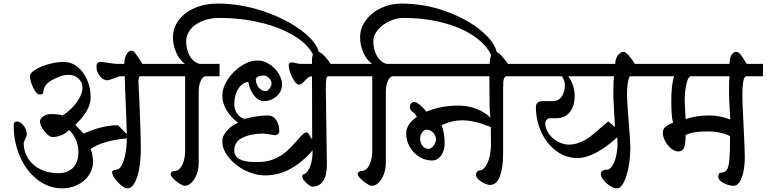

<svg xmlns="http://www.w3.org/2000/svg" viewBox="-20 -971 4248 1064"><path d="M875.5 -548.3H754.9Q747.1 -542.5 747.1 -517.6Q748 -499.5 751.2 -433.3Q754.4 -367.2 757.3 -284.2Q760.3 -201.2 760.3 -146Q760.3 -86.4 751.5 -36.6Q742.7 13.2 725.8 43Q709 72.8 685.5 72.8Q672.9 72.8 652.3 56.4Q631.8 40 616.5 18.6Q601.1 -2.9 601.1 -17.1Q601.1 -22.5 608.2 -26.6Q615.2 -30.8 625 -30.8Q640.6 -30.8 653.8 -54.2Q667 -77.6 674.8 -117.4Q682.6 -157.2 682.6 -204.1H680.7Q613.8 -197.8 562.5 -182.4Q511.2 -167 483.4 -146H482.4Q495.6 -106.9 495.6 -75.7Q495.6 -34.2 472.7 -0.2Q449.7 33.7 410.6 53.2Q371.6 72.8 326.2 72.8Q250 72.8 188.2 25.1Q126.5 -22.5 91.1 -102.5Q55.7 -182.6 55.7 -276.9Q55.7 -287.6 60.1 -292.7Q64.5 -297.9 74.7 -297.9Q84.5 -297.9 97.4 -288.1Q110.4 -278.3 119.4 -261.7Q128.4 -245.1 128.4 -226.1Q128.4 -220.2 126.2 -214.4Q124 -208.5 119.1 -199.2Q111.3 -183.6 111.3 -177.2Q111.3 -132.8 134.5 -94.7Q157.7 -56.6 201.7 -33.9Q245.6 -11.2 304.2 -11.2Q353 -11.2 383.8 -40.3Q414.6 -69.3 414.6 -130.9Q414.6 -164.1 399.9 -197.8Q385.3 -231.4 362.8 -249.5H360.8Q345.7 -231.9 320.3 -221.7Q294.9 -211.4 270 -211.4Q258.8 -211.4 242.2 -226.3Q225.6 -241.2 213.6 -261.7Q201.7 -282.2 201.7 -297.9Q201.7 -308.6 210.2 -318.1Q218.8 -327.6 232.4 -333.3Q246.1 -338.9 261.2 -338.9Q309.1 -338.9 325.2 -331.1H327.6Q380.4 -367.2 408.7 -408.9Q437 -450.7 437 -485.4Q437 -504.9 426.8 -521.2Q416.5 -537.6 399.2 -546.9Q381.8 -556.2 361.3 -556.2Q338.9 -556.2 320.8 -550.3Q302.7 -544.4 274.9 -530.8Q252.9 -519.5 241.5 -507.8Q230 -496.1 226.6 -487.1Q223.1 -478 221.2 -466.3Q219.2 -455.6 215.8 -451.4Q212.4 -447.3 199.7 -447.3Q188 -447.3 175.5 -465.1Q163.1 -482.9 154.5 -507.1Q146 -531.2 146 -548.3Q146 -566.9 176.5 -585.4Q207 -604 251.2 -616Q295.4 -627.9 332.5 -627.9Q375 -627.9 409.2 -600.8Q443.4 -573.7 462.9 -528.3Q482.4 -482.9 482.4 -430.2Q482.4 -393.6 460.2 -356Q438 -318.4 397.5 -278.8L442.9 -231H445.8Q544.9 -276.9 634.3 -276.9L679.7 -231H682.6Q682.6 -251.5 680.4 -306.2Q678.2 -360.8 677.2 -386.2Q671.4 -517.1 671.4 -548.3H651.9Q644 -548.3 635.3 -545.7Q626.5 -543 611.3 -537.1Q597.2 -531.7 589.1 -529.1Q581.1 -526.4 574.2 -526.4Q560.5 -526.4 546.6 -536.6Q532.7 -546.9 523.7 -564.5Q514.6 -582 514.6 -602.1Q514.6 -627.9 536.6 -627.9Q549.3 -627.9 583.5 -622.1Q616.7 -617.2 625 -617.2H668.9Q668.9 -647 680.4 -668.7Q691.9 -690.4 710 -690.4Q718.3 -690.4 726.1 -680.9Q733.9 -671.4 749.5 -647.5Q760.3 -629.4 769 -617.2H875.5Z M1004.4 -617.2Q973.6 -640.1 956.1 -680.4Q938.5 -720.7 938.5 -764.2Q938.5 -816.9 970.7 -859.6Q1002.9 -902.3 1059.3 -926.8Q1115.7 -951.2 1185.5 -951.2Q1315.4 -951.2 1442.4 -907.7Q1569.3 -864.3 1653.6 -799.6Q1737.8 -734.9 1747.6 -676.8Q1747.6 -662.1 1746.1 -654.5Q1744.6 -647 1742.7 -647Q1734.9 -647 1727.8 -650.9Q1720.7 -654.8 1717.8 -661.6Q1690.4 -722.7 1613 -770.5Q1535.6 -818.4 1426.3 -845Q1316.9 -871.6 1196.8 -871.6Q1142.1 -871.6 1100.1 -854.2Q1058.1 -836.9 1034.9 -807.4Q1011.7 -777.8 1011.7 -742.2Q1011.7 -713.4 1020.5 -686.5Q1029.3 -659.7 1046.1 -641.1Q1063 -622.6 1085.4 -617.2H1196.8V-548.3H1120.1Q1110.4 -548.3 1101.3 -537.4Q1092.3 -526.4 1086.7 -507.6Q1081.1 -488.8 1081.1 -466.3V-69.3Q1081.1 -35.2 1070.1 -5.6Q1059.1 23.9 1041.3 41.3Q1023.4 58.6 1003.9 58.6Q993.7 58.6 974.6 46.4Q955.6 34.2 940.4 18.6Q925.3 2.9 925.3 -6.8Q925.3 -14.2 932.6 -19Q939.9 -23.9 948.2 -23.9Q965.8 -23.9 978.8 -39.3Q991.7 -54.7 998.8 -80.8Q1005.9 -106.9 1005.9 -138.2V-548.3H856V-617.2Z M1211.9 -439Q1211.9 -484.4 1241.7 -530.3Q1271.5 -576.2 1317.4 -606Q1363.3 -635.7 1408.2 -635.7Q1439.9 -635.7 1471.4 -616.2Q1502.9 -596.7 1522.9 -565.4Q1543 -534.2 1543 -502Q1543 -477.5 1529.3 -456.5Q1515.6 -435.5 1492.4 -423.1Q1469.2 -410.6 1441.4 -410.6Q1422.4 -410.6 1404.3 -425.3Q1386.2 -439.9 1373.3 -464.6Q1360.4 -489.3 1356 -517.6Q1332.5 -514.6 1314.9 -497.1Q1297.4 -479.5 1287.8 -452.1Q1278.3 -424.8 1278.3 -393.1Q1278.3 -364.7 1293.7 -342.5Q1309.1 -320.3 1332.5 -312Q1373.5 -321.8 1403.3 -326.4Q1433.1 -331.1 1463.4 -331.1Q1493.2 -331.1 1510.5 -305.7Q1527.8 -280.3 1527.8 -242.7Q1527.8 -234.9 1520.8 -228.3Q1513.7 -221.7 1504.9 -221.7Q1501 -221.7 1477.5 -225.6Q1446.3 -231 1441.4 -231Q1372.6 -231 1325.4 -208.5Q1278.3 -186 1278.3 -138.2Q1278.3 -73.2 1391.6 -73.2H1411.6Q1463.4 -73.2 1503.2 -91.3Q1543 -109.4 1569.3 -133.3Q1595.7 -157.2 1625.5 -191.9Q1645.5 -215.8 1657.7 -226.6Q1669.9 -237.3 1681.2 -237.3Q1684.6 -237.3 1687 -234.4Q1689.5 -231.4 1694.3 -223.1Q1700.7 -210.4 1710 -199.2L1709 -548.3Q1697.3 -548.3 1688.5 -542Q1679.7 -535.6 1668.9 -523.4Q1658.2 -512.2 1651.4 -507.1Q1644.5 -502 1635.3 -502Q1625.5 -502 1612.3 -520.5Q1599.1 -539.1 1589.6 -564.7Q1580.1 -590.3 1580.1 -609.4Q1580.1 -625 1596.2 -625Q1606 -625 1623.5 -620.1Q1638.2 -617.2 1640.6 -617.2H1709V-635.7Q1709 -685.5 1736.3 -685.5Q1752.4 -685.5 1772.7 -666Q1793 -646.5 1811.5 -617.2H1912.6V-548.3H1798.8Q1790.5 -548.3 1788.1 -532.7Q1785.6 -517.1 1785.6 -475.1Q1785.6 -438.5 1788.6 -267.6Q1791.5 -96.7 1791.5 -60.1Q1791.5 2.4 1770 33Q1748.5 63.5 1711.4 63.5Q1703.6 63.5 1689.9 53.2Q1676.3 43 1665.5 29.3Q1654.8 15.6 1654.8 5.9Q1654.8 2 1658.2 -2.4Q1661.6 -6.8 1666.5 -6.8H1668Q1689.5 -19.5 1700.9 -54.4Q1712.4 -89.4 1712.4 -138.2Q1655.3 -70.8 1588.9 -34.9Q1522.5 1 1449.2 1Q1393.1 1 1337.6 -26.9Q1282.2 -54.7 1247.1 -98.9Q1211.9 -143.1 1211.9 -189Q1211.9 -207.5 1223.4 -227.3Q1234.9 -247.1 1255.1 -264.2Q1275.4 -281.2 1300.3 -291Q1263.2 -315.9 1237.5 -357.4Q1211.9 -398.9 1211.9 -439ZM1441.4 -552.7Q1429.2 -552.7 1419.2 -549.6Q1409.2 -546.4 1403.3 -541.7Q1397.5 -537.1 1397.5 -533.2Q1397.5 -517.1 1404.3 -501.5Q1411.1 -485.8 1423.8 -476.1Q1436.5 -466.3 1454.1 -466.3Q1459.5 -466.3 1466.8 -472.9Q1474.1 -479.5 1479.5 -489.3Q1484.9 -499 1484.9 -507.8Q1484.9 -519 1478.3 -529.3Q1471.7 -539.6 1461.4 -546.1Q1451.2 -552.7 1441.4 -552.7Z M2041.5 -617.2Q2010.7 -640.1 1993.2 -680.4Q1975.6 -720.7 1975.6 -764.2Q1975.6 -815.9 2007.6 -858.9Q2039.6 -901.9 2092 -926.5Q2144.5 -951.2 2203.1 -951.2Q2332.5 -951.2 2451.4 -908Q2570.3 -864.7 2647.2 -800.3Q2724.1 -735.8 2733.9 -676.8Q2733.9 -662.1 2732.4 -654.5Q2731 -647 2729 -647Q2721.2 -647 2714.1 -650.9Q2707 -654.8 2704.1 -661.6Q2676.3 -723.1 2606.4 -770.8Q2536.6 -818.4 2435.1 -845Q2333.5 -871.6 2214.4 -871.6Q2177.7 -871.6 2138.9 -853.8Q2100.1 -835.9 2074.5 -806.2Q2048.8 -776.4 2048.8 -742.2Q2048.8 -713.4 2057.6 -686.5Q2066.4 -659.7 2083.3 -641.1Q2100.1 -622.6 2122.6 -617.2H2233.9V-548.3H2157.2Q2147.5 -548.3 2138.4 -537.4Q2129.4 -526.4 2123.8 -507.6Q2118.2 -488.8 2118.2 -466.3V-69.3Q2118.2 -35.2 2107.2 -5.6Q2096.2 23.9 2078.4 41.3Q2060.5 58.6 2041 58.6Q2030.8 58.6 2011.7 46.4Q1992.7 34.2 1977.5 18.6Q1962.4 2.9 1962.4 -6.8Q1962.4 -14.2 1969.7 -19Q1977.1 -23.9 1985.4 -23.9Q2002.9 -23.9 2015.9 -39.3Q2028.8 -54.7 2035.9 -80.8Q2043 -106.9 2043 -138.2V-548.3H1893.1V-617.2Z M2693.8 -617.2Q2693.8 -646.5 2702.1 -665Q2710.4 -683.6 2725.1 -683.6Q2738.8 -683.6 2755.6 -666Q2772.5 -648.4 2795.4 -617.2H2894V-548.3H2788.1Q2777.8 -548.3 2772.9 -535.9Q2768.1 -523.4 2768.1 -485.4V-121.1Q2768.1 -41.5 2750.2 6.1Q2732.4 53.7 2695.8 53.7Q2683.6 53.7 2664.8 45.4Q2646 37.1 2632.1 24.2Q2618.2 11.2 2618.2 -2Q2618.2 -12.7 2623.3 -19.3Q2628.4 -25.9 2636.2 -25.9Q2653.8 -25.9 2668.7 -45.9Q2683.6 -65.9 2692.1 -99.1Q2700.7 -132.3 2700.7 -169.4L2700.2 -223.6Q2699.7 -238.3 2699.7 -267.1Q2607.9 -304.2 2543.9 -304.2Q2482.4 -304.2 2427.2 -276.9H2426.8Q2434.1 -261.2 2439.2 -233.4Q2444.3 -205.6 2444.3 -177.7Q2444.3 -151.4 2435.5 -129.4Q2426.8 -107.4 2410.6 -94.5Q2394.5 -81.5 2373.5 -81.5Q2336.4 -81.5 2303.5 -102.1Q2270.5 -122.6 2250.7 -157.2Q2231 -191.9 2231 -231Q2231 -283.7 2290 -322.8H2290.5L2277.8 -342.8Q2265.1 -350.1 2258.1 -359.6Q2251 -369.1 2251 -374.5Q2251 -388.2 2257.3 -397Q2263.7 -405.8 2274.4 -405.8Q2286.1 -405.8 2304.9 -391.4Q2323.7 -377 2342.3 -352.5H2343.8Q2422.4 -385.7 2519 -385.7Q2573.2 -385.7 2619.4 -368.2Q2665.5 -350.6 2698.7 -318.4Q2693.8 -341.8 2692.9 -390.4Q2691.9 -439 2691.9 -548.3H2164.6V-617.2ZM2343.3 -252.4Q2335.4 -252.4 2327.1 -245.6Q2318.8 -238.8 2313.5 -227.5Q2308.1 -216.3 2308.1 -204.1Q2308.1 -179.7 2321.3 -162.8Q2334.5 -146 2355.5 -146Q2364.3 -146 2373.8 -154.3Q2383.3 -162.6 2389.6 -174.8Q2396 -187 2396 -198.2Q2396 -211.9 2388.9 -224.6Q2381.8 -237.3 2369.6 -244.9Q2357.4 -252.4 2343.3 -252.4Z M3389.6 -617.2Q3389.6 -635.3 3396.2 -650.6Q3402.8 -666 3413.6 -674.8Q3424.3 -683.6 3437 -683.6Q3445.8 -683.6 3463.9 -663.8Q3481.9 -644 3497.6 -617.2H3574.7V-548.3H3470.7Q3462.9 -536.6 3458.7 -508.3Q3454.6 -480 3454.6 -447.3Q3454.6 -423.3 3458.7 -367.4Q3462.9 -311.5 3463.9 -298.3Q3473.1 -187 3473.1 -157.2Q3473.1 -97.2 3463.1 -44.2Q3453.1 8.8 3436 40.8Q3418.9 72.8 3398.9 72.8Q3382.3 72.8 3361.1 59.3Q3339.8 45.9 3324.7 26.9Q3309.6 7.8 3309.6 -6.8Q3309.6 -18.1 3318.8 -24.4Q3328.1 -30.8 3343.3 -30.8Q3358.4 -30.8 3371.8 -50Q3385.3 -69.3 3393.6 -103Q3401.9 -136.7 3401.9 -177.2Q3401.9 -199.7 3400.9 -210.4Q3273.4 -95.2 3179.7 -95.2Q3116.7 -95.2 3064 -133.5Q3011.2 -171.9 2980.5 -237.3Q2949.7 -302.7 2949.7 -379.4Q2949.7 -394 2959.5 -402.3Q2969.2 -410.6 2985.8 -410.6H3043.5Q3074.7 -410.6 3092.5 -435.3Q3110.4 -460 3110.4 -502Q3110.4 -521 3094.7 -548.3H2874.5V-617.2ZM3324.2 -275.9Q3349.1 -297.4 3350.6 -297.9Q3352.1 -297.9 3363.8 -287.6L3387.7 -267.1Q3387.7 -287.1 3383.3 -349.6Q3382.8 -362.8 3380.9 -394.5Q3378.9 -426.3 3378.9 -439V-458Q3378.9 -521 3382.8 -548.3H3129.4Q3164.6 -498.5 3164.6 -439Q3164.6 -384.3 3137.9 -350.1Q3111.3 -315.9 3063.5 -315.9H3025.4Q3017.1 -315.9 3009.3 -306.9Q3001.5 -297.9 3001.5 -288.1Q3001.5 -258.8 3020.5 -231.2Q3039.6 -203.6 3070.8 -186.5Q3102.1 -169.4 3136.7 -169.4Q3177.7 -170.9 3221.7 -194.8Q3238.8 -203.6 3264.4 -224.6Q3290 -245.6 3324.2 -275.9Z M4022.9 -617.2Q4022.9 -645.5 4032.7 -664.6Q4042.5 -683.6 4060.5 -683.6Q4071.8 -683.6 4082.5 -670.9Q4093.3 -658.2 4106 -636.2Q4108.4 -632.8 4111.3 -627.7Q4114.3 -622.6 4118.2 -617.2H4208V-548.3H4115.7Q4104 -548.3 4098.9 -518.1Q4093.8 -487.8 4093.8 -439Q4093.8 -409.7 4100.6 -274.9Q4107.4 -136.2 4107.4 -101.6Q4107.4 -58.6 4100.3 -22Q4093.3 14.6 4079.1 36.6Q4064.9 58.6 4044.9 58.6Q4026.9 58.6 4007.1 51.3Q3987.3 43.9 3973.9 32.7Q3960.4 21.5 3960.4 9.8Q3960.4 -1.5 3964.4 -7.8Q3968.3 -14.2 3975.6 -14.2Q3997.1 -14.2 4007.6 -29.5Q4018.1 -44.9 4022 -86.7Q4025.9 -128.4 4025.9 -216.3Q4001.5 -229.5 3969.2 -236.1Q3937 -242.7 3902.3 -242.7Q3868.2 -242.7 3837.6 -239Q3807.1 -235.4 3779.3 -222.7Q3779.3 -189 3775.9 -169.4Q3772.5 -149.9 3763.4 -140.9Q3754.4 -131.8 3737.8 -131.8Q3719.2 -131.8 3699.2 -148.2Q3679.2 -164.6 3666.3 -188.7Q3653.3 -212.9 3653.3 -233.4Q3653.3 -255.4 3666.5 -267.3Q3679.7 -279.3 3710 -291Q3704.6 -310.1 3702.4 -338.6Q3700.2 -367.2 3700.2 -410.6Q3700.2 -454.6 3703.6 -488.5Q3707 -522.5 3715.8 -548.3H3549.8V-617.2ZM3909.7 -331.1Q3969.2 -331.1 4026.9 -309.1L4024.9 -344.7Q4020 -420.9 4020 -460Q4020 -484.9 4020.5 -507.8Q4021 -530.8 4022.9 -548.3H3805.2Q3791.5 -540.5 3783 -502.9Q3774.4 -465.3 3774.4 -405.8Q3774.4 -397.5 3775.9 -379.9Q3778.8 -333 3779.3 -312H3782.7Q3812.5 -321.3 3841.8 -326.2Q3871.1 -331.1 3909.7 -331.1Z"/></svg>

Font: Dekko
Style: Regular
Weight: 400
Designer: Multiple
Foundry: Sorkin Type
Version: Version 2.001